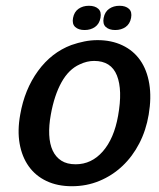

<svg xmlns="http://www.w3.org/2000/svg" viewBox="-20 -638 551 665"><path d="M379 -534Q358 -534 346.5 -544.5Q335 -555 339 -576Q343 -597 358 -607.5Q373 -618 394 -618Q415 -618 426.5 -607.5Q438 -597 434 -576Q430 -555 415 -544.5Q400 -534 379 -534ZM273 -534Q252 -534 240.5 -544.5Q229 -555 233 -576Q237 -597 252 -607.5Q267 -618 288 -618Q309 -618 320.5 -607.5Q332 -597 328 -576Q324 -555 309 -544.5Q294 -534 273 -534ZM229 7Q179 7 141 -11Q103 -29 79.5 -62Q56 -95 48 -140.5Q40 -186 50 -241Q65 -328 111.5 -392Q158 -456 227 -482Q250 -490 272.5 -494.5Q295 -499 318 -499Q366 -499 404 -481Q442 -463 465.5 -429.5Q489 -396 497 -348Q505 -300 495 -241Q486 -187 462.5 -141.5Q439 -96 404 -63Q369 -30 324.5 -11.5Q280 7 229 7ZM306 -427Q281 -427 256 -415Q218 -398 193 -353Q168 -308 156 -241Q149 -203 150.5 -171Q152 -139 162.5 -116.5Q173 -94 192.5 -81.5Q212 -69 242 -69Q297 -69 336 -113.5Q375 -158 389 -237Q405 -326 385 -376.5Q365 -427 306 -427Z"/></svg>

Font: Jura
Style: Bold Italic
Weight: 700
Designer: Ed Merritt
Foundry: Ten by Twenty
Version: Version 1.007